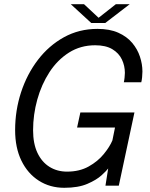

<svg xmlns="http://www.w3.org/2000/svg" viewBox="-20 -884 715 914"><path d="M286 10Q218 10 165 -23.8Q112 -57.5 82 -119Q52 -180.5 52 -264.5Q52 -358 80.2 -444.5Q108.5 -531 160.5 -599Q212.5 -667 284.5 -706.8Q356.5 -746.5 444 -746.5Q502.5 -746.5 543.2 -728.2Q584 -710 609.2 -680Q634.5 -650 646.2 -614.2Q658 -578.5 658 -543.5Q658 -531.5 656.5 -516.2Q655 -501 652.5 -492.5H569.5Q571.5 -500.5 573 -514.5Q574.5 -528.5 574.5 -537Q574.5 -571 560.2 -601Q546 -631 514.8 -649.8Q483.5 -668.5 433 -668.5Q363.5 -668.5 308.5 -633.8Q253.5 -599 215.5 -540.5Q177.5 -482 157.5 -410Q137.5 -338 137.5 -264Q137.5 -200.5 158.2 -156.5Q179 -112.5 215.5 -89.8Q252 -67 299 -67Q358.5 -67 402.2 -91.5Q446 -116 474.2 -150.8Q502.5 -185.5 515 -215.5L527.5 -277H347L362.5 -348.5H620L545.5 0H482L495 -82Q488 -72 463.8 -49.8Q439.5 -27.5 396 -8.8Q352.5 10 286 10ZM317 -864H380L461 -788.5H435.5L531.5 -864H597.5L481 -774.5H414.5Z"/></svg>

Font: Epilogue
Style: Italic
Weight: 400
Italic angle: -12°
Designer: Tyler Finck
Foundry: Etcetera Type Co
Version: Version 2.112